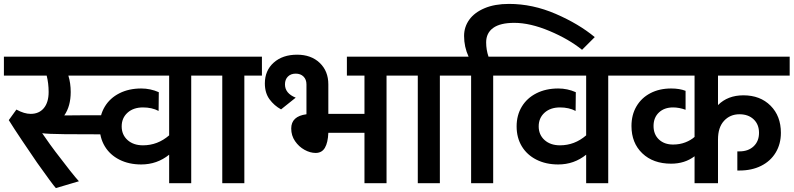

<svg xmlns="http://www.w3.org/2000/svg" viewBox="-30 -938 4063 983"><path d="M455 -551H320Q332 -512 332 -467Q332 -394 299 -347Q354 -348 550 -348V-250Q391 -250 302 -251Q213 -252 186 -256L200 -236Q226 -198 254 -161Q345 -41 374 -10L256 25Q238 5 160 -105Q123 -159 82 -220Q41 -281 15 -323L54 -377Q94 -355 127 -355Q170 -355 194.5 -384.5Q219 -414 219 -467Q219 -511 209 -551H-10V-648H455Z M1039 -551H949V0H836V-146Q774 -96 693 -96Q630 -96 581.5 -120.5Q533 -145 506.5 -189Q480 -233 480 -291Q480 -348 506.5 -392Q533 -436 581.5 -460.5Q630 -485 693 -485Q740 -485 783 -466L782 -370Q748 -388 702 -388Q653 -388 623 -361Q593 -334 593 -291Q593 -248 623 -221Q653 -194 702 -194Q777 -194 836 -245V-551H430V-648H1039Z M1311 -551H1221V0H1108V-551H1018V-648H1311Z M1651 -355H1836V-551H1746V-648H2039V-551H1949V0H1836V-258H1651Q1649 -208 1633.5 -181.5Q1618 -155 1586 -155Q1558 -155 1529 -171Q1500 -187 1480.5 -215.5Q1461 -244 1461 -280Q1461 -343 1539 -353V-506Q1539 -531 1524 -546Q1509 -561 1484 -561Q1459 -561 1444 -546Q1429 -531 1429 -506Q1429 -460 1484 -438L1409 -378Q1374 -397 1350 -429.5Q1326 -462 1326 -511Q1326 -577 1371.5 -617.5Q1417 -658 1491 -658Q1563 -658 1607 -616Q1651 -574 1651 -506Z M2312 -551H2222V0H2109V-551H2019V-648H2312Z M2585 -551H2495V0H2382V-551H2292V-648H2369Q2346 -698 2346 -754Q2346 -800 2372.5 -837Q2399 -874 2451 -896Q2503 -918 2576 -918Q2697 -918 2815 -867Q2933 -816 3015 -748L2950 -683Q2882 -738 2783 -779.5Q2684 -821 2603 -821Q2531 -821 2495 -795Q2459 -769 2459 -721Q2459 -683 2471 -648H2585Z M3174 -551H3084V0H2971V-146Q2909 -96 2828 -96Q2765 -96 2716.5 -120.5Q2668 -145 2641.5 -189Q2615 -233 2615 -291Q2615 -348 2641.5 -392Q2668 -436 2716.5 -460.5Q2765 -485 2828 -485Q2875 -485 2918 -466L2917 -370Q2883 -388 2837 -388Q2788 -388 2758 -361Q2728 -334 2728 -291Q2728 -248 2758 -221Q2788 -194 2837 -194Q2912 -194 2971 -245V-551H2565V-648H3174Z M4013 -551H3646V-400Q3696 -450 3776 -450Q3862 -450 3915 -397Q3968 -344 3968 -258Q3968 -201 3941.5 -157Q3915 -113 3867 -89Q3819 -65 3756 -65H3745V-163H3756Q3801 -163 3828.5 -189Q3856 -215 3856 -258Q3856 -301 3828.5 -327Q3801 -353 3756 -353Q3708 -353 3677 -319.5Q3646 -286 3646 -224V0H3526V-138Q3476 -100 3406 -100Q3314 -100 3258.5 -153Q3203 -206 3203 -293Q3203 -350 3228.5 -393.5Q3254 -437 3300 -461Q3346 -485 3406 -485Q3449 -485 3480 -473V-376Q3447 -388 3416 -388Q3371 -388 3343.5 -362Q3316 -336 3316 -293Q3316 -250 3343.5 -224Q3371 -198 3416 -198Q3450 -198 3478.5 -209Q3507 -220 3526 -237V-551H3153V-648H4013Z"/></svg>

Font: Madhuban Medium
Style: Regular
Weight: 500
Designer: jaikishan Patel
Foundry: MagicType
Version: Version 1.000